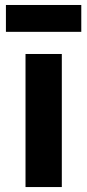

<svg xmlns="http://www.w3.org/2000/svg" viewBox="-20 -755 352 775"><path d="M83 0V-537.1H229.5V0ZM3.9 -734.9H308.1V-626.5H3.9Z"/></svg>

Font: Newest Shape
Style: Bold
Weight: 700
Designer: Wojciech Kalinowski "wmk69" (wmk69@o2.pl)
Foundry: Wojciech Kalinowski "wmk69" (wmk69@o2.pl)
Version: Version 1.0.0; 2022-02-24